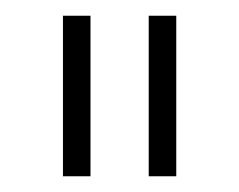

<svg xmlns="http://www.w3.org/2000/svg" viewBox="-20 -719 304 244"><path d="M60 -699V-495H95V-699ZM169 -699V-495H204V-699Z"/></svg>

Font: Montserrat ExtraLight
Style: Regular
Weight: 250
Designer: Julieta Ulanovsky
Foundry: Julieta Ulanovsky
Version: Version 4.000